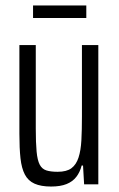

<svg xmlns="http://www.w3.org/2000/svg" viewBox="-20 -675 434 703"><path d="M167 8Q130 8 106.5 -2.5Q83 -13 71 -36Q59 -59 55 -95.5Q51 -132 51 -185V-510H111V-204Q111 -152 114 -120Q117 -88 125.5 -72Q134 -56 150 -51Q166 -46 191 -46Q224 -46 241.5 -59Q259 -72 267.5 -98Q276 -124 278 -161.5Q280 -199 280 -248V-510H340V0H288L284 -69H279Q273 -45 259.5 -27.5Q246 -10 223.5 -1Q201 8 167 8ZM101 -609V-655H296V-609Z"/></svg>

Font: Saira ExtraCondensed
Style: Regular
Weight: 400
Width: 2
Designer: Hector Gatti with collaboration of the Omnibus-Type team
Foundry: Omnibus-Type
Version: Version 1.101